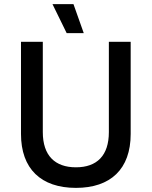

<svg xmlns="http://www.w3.org/2000/svg" viewBox="-20 -903 737 933"><path d="M304 -742H387L337 -883H235ZM349 10C517 10 615 -81 615 -252V-700H509V-261C509 -147 451 -90 349 -90C247 -90 188 -147 188 -261V-700H82V-252C82 -83 179 10 349 10Z"/></svg>

Font: Fixel Text Medium
Style: Regular
Weight: 500
Width: 4
Designer: AlfaBravo + MacPaw
Foundry: Kyrylo Tkachov, Marchela Mozhyna, Serhii Makarenko, Maria Weinstein, Zakhar Kryvoshyya
Version: Version 1.211